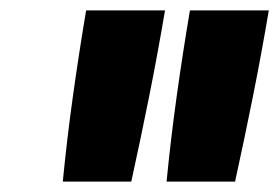

<svg xmlns="http://www.w3.org/2000/svg" viewBox="-20 -792 540 370"><path d="M101 -442Q109 -524 120.5 -606.5Q132 -689 146 -772H298Q284 -689 267.5 -606.5Q251 -524 233 -442ZM301 -442Q309 -524 320.5 -606.5Q332 -689 346 -772H498Q484 -689 467.5 -606.5Q451 -524 433 -442Z"/></svg>

Font: Iosevka Term Curly Hv Obl
Style: Regular
Weight: 900
Italic angle: -9°
Designer: Belleve Invis
Foundry: Belleve Invis
Version: Version 32.3.0